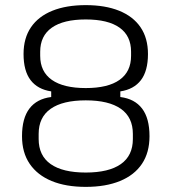

<svg xmlns="http://www.w3.org/2000/svg" viewBox="-20 -720 670 750"><path d="M315 10Q237 10 181.5 -13Q126 -36 96 -80Q66 -124 66 -188Q66 -258 95 -296Q124 -334 180 -341V-363Q127 -371 99.5 -407Q72 -443 72 -509Q72 -571 101 -613.5Q130 -656 184.5 -678Q239 -700 315 -700Q391 -700 445.5 -678Q500 -656 529 -613.5Q558 -571 558 -509Q558 -443 530.5 -407Q503 -371 450 -363V-341Q506 -334 535 -296Q564 -258 564 -188Q564 -124 534.5 -80Q505 -36 449 -13Q393 10 315 10ZM315 -46Q405 -46 452 -79Q499 -112 499 -177V-197Q499 -262 452 -295Q405 -328 315 -328Q225 -328 178 -295Q131 -262 131 -197V-177Q131 -112 178 -79Q225 -46 315 -46ZM315 -376Q402 -376 447 -408Q492 -440 492 -502V-518Q492 -580 447 -612Q402 -644 315 -644Q228 -644 182.5 -612Q137 -580 137 -518V-502Q137 -440 182.5 -408Q228 -376 315 -376Z"/></svg>

Font: Mozilla Headline ExtraLight
Style: Regular
Weight: 200
Designer: Studio DRAMA
Foundry: Studio DRAMA
Version: Version 1.000